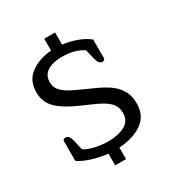

<svg xmlns="http://www.w3.org/2000/svg" viewBox="-199 -919 1084 1152"><g transform="rotate(-30 343.0 -343.5)"><path d="M264 11Q209 5 156 -11.5Q103 -28 70 -51V-185Q70 -202 88 -202Q101 -202 110 -191.5Q119 -181 125 -154L139 -92Q165 -74 210.5 -63.5Q256 -53 300 -53Q369 -53 415.5 -77.5Q462 -102 462 -157Q462 -193 444.5 -217.5Q427 -242 390.5 -263Q354 -284 282 -314Q180 -356 126.5 -403Q73 -450 73 -524Q73 -604 130.5 -647Q188 -690 275 -697V-779H350V-695Q401 -689 448 -671.5Q495 -654 527 -628V-501Q527 -494 522.5 -489Q518 -484 510 -484Q496 -484 487.5 -495Q479 -506 472 -533L458 -593Q403 -632 310 -632Q250 -632 211.5 -608.5Q173 -585 173 -536Q173 -501 194.5 -477Q216 -453 250.5 -435Q285 -417 366 -381Q432 -353 473.5 -325.5Q515 -298 538.5 -259.5Q562 -221 562 -166Q562 -82 500.5 -38Q439 6 339 12V92H264Z"/></g></svg>

Font: Maitree Medium
Style: Regular
Weight: 500
Designer: CadsonDemak Team
Foundry: CadsonDemak
Version: Version 1.010